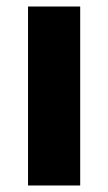

<svg xmlns="http://www.w3.org/2000/svg" viewBox="-20 -569 332 589"><path d="M226 0V-549H66V0Z"/></svg>

Font: Noto Sans Arabic UI SmCn XBd
Style: Regular
Weight: 800
Width: 4
Designer: Monotype Design Team, Nadine Chahine and Nizar Qandah
Foundry: Monotype Imaging Inc.
Version: Version 2.010